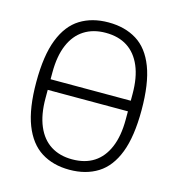

<svg xmlns="http://www.w3.org/2000/svg" viewBox="-107 -804 843 909"><g transform="rotate(15 314.5 -349.0)"><path d="M314 12Q234 12 176 -24.5Q118 -61 87 -140.5Q56 -220 56 -349Q56 -479 87 -558.5Q118 -638 176 -674Q234 -710 314 -710Q395 -710 453 -674Q511 -638 541.5 -558.5Q572 -479 572 -349Q572 -220 541.5 -140.5Q511 -61 453 -24.5Q395 12 314 12ZM314 -39Q377 -39 420.5 -67Q464 -95 487.5 -150.5Q511 -206 511 -286V-345L535 -327H95L118 -345V-286Q118 -206 141.5 -150.5Q165 -95 209 -67Q253 -39 314 -39ZM314 -659Q253 -659 209 -631Q165 -603 141.5 -548Q118 -493 118 -412V-367L96 -379H535L511 -360V-412Q511 -493 487.5 -548Q464 -603 420.5 -631Q377 -659 314 -659Z"/></g></svg>

Font: IBM Plex Sans Condensed Light
Style: Regular
Weight: 300
Width: 3
Designer: Mike Abbink, Paul van der Laan, Pieter van Rosmalen
Foundry: Bold Monday
Version: Version 3.201